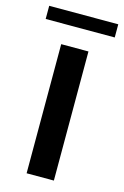

<svg xmlns="http://www.w3.org/2000/svg" viewBox="-135 -752 519 803"><g transform="rotate(15 124.5 -350.5)"><path d="M183 0H65V-559H183ZM274 -644H-25V-701H274Z"/></g></svg>

Font: Open Sauce One SemiBold
Style: Regular
Weight: 600
Designer: Alfredo Marco Pradil
Foundry: Creative Sauce Fz LLC
Version: Version 1.477